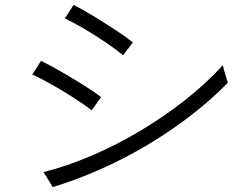

<svg xmlns="http://www.w3.org/2000/svg" viewBox="-20 -776 1040 792"><path d="M197 -4Q195 -9 186.5 -22.5Q178 -36 170 -49.5Q162 -63 159 -66Q255 -90 357 -133.5Q459 -177 558 -236Q657 -295 744.5 -364Q832 -433 899 -507Q900 -502 904.5 -485.5Q909 -469 914 -453.5Q919 -438 920 -435Q853 -366 769 -301Q685 -236 590.5 -179.5Q496 -123 396 -78.5Q296 -34 197 -4ZM358 -321Q329 -344 286 -371.5Q243 -399 197.5 -425Q152 -451 113 -469Q117 -474 124 -485Q131 -496 138.5 -508Q146 -520 149 -525Q188 -506 235.5 -478.5Q283 -451 327 -423.5Q371 -396 397 -375Q394 -371 386 -360Q378 -349 370 -337.5Q362 -326 358 -321ZM488 -548Q459 -572 417 -600.5Q375 -629 330.5 -655.5Q286 -682 247 -700Q251 -705 258 -716Q265 -727 272.5 -738.5Q280 -750 283 -756Q321 -737 367.5 -708.5Q414 -680 457.5 -651.5Q501 -623 528 -601Q525 -597 516.5 -586Q508 -575 500 -564Q492 -553 488 -548Z"/></svg>

Font: Zen Kaku Gothic Antique
Style: Regular
Weight: 400
Designer: Yoshimichi Ohira
Foundry: Positype
Version: Version 1.001